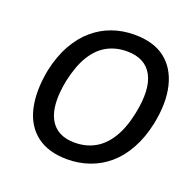

<svg xmlns="http://www.w3.org/2000/svg" viewBox="-126 -847 1010 990"><g transform="rotate(20 378.5 -352.5)"><path d="M341 9Q237 9 173 -40Q109 -89 88.5 -178.5Q68 -268 91 -388Q109 -471 143.5 -532.5Q178 -594 225 -634Q272 -674 328.5 -694Q385 -714 450 -714Q555 -714 618 -665Q681 -616 702.5 -527Q724 -438 700 -319Q682 -235 647.5 -173Q613 -111 566 -71Q519 -31 461.5 -11Q404 9 341 9ZM348 -85Q408 -85 456.5 -111.5Q505 -138 539.5 -193.5Q574 -249 592 -335Q621 -475 581.5 -547.5Q542 -620 442 -620Q382 -620 334 -594Q286 -568 252 -513Q218 -458 199 -371Q171 -231 210 -158Q249 -85 348 -85Z"/></g></svg>

Font: Nunito Sans 7pt SemiCondensed SemiBold
Style: Italic
Weight: 600
Width: 4
Italic angle: -9°
Designer: Vernon Adams
Foundry: Vernon Adams
Version: Version 3.101;gftools[0.9.27]